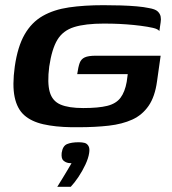

<svg xmlns="http://www.w3.org/2000/svg" viewBox="-20 -485 662 741"><path d="M256 6Q193 5 147 -5.5Q101 -16 73.5 -40.5Q46 -65 36.5 -110.5Q27 -156 37 -228Q48 -305 75 -352Q102 -399 145 -423.5Q188 -448 246.5 -456.5Q305 -465 379 -465Q414 -465 447 -464Q480 -463 508 -460.5Q536 -458 554 -454Q579 -450 588.5 -441Q598 -432 600 -421Q602 -410 600 -399L595 -365Q590 -373 570 -377.5Q550 -382 523 -385.5Q496 -389 468 -391Q440 -393 417 -393.5Q394 -394 382 -394Q309 -394 266 -380.5Q223 -367 201.5 -331.5Q180 -296 170 -228Q162 -165 172 -130Q182 -95 213.5 -81.5Q245 -68 301 -68Q360 -68 394 -76.5Q428 -85 445 -107.5Q462 -130 469 -169Q471 -180 471.5 -187.5Q472 -195 473 -199H278Q282 -227 287.5 -242Q293 -257 307 -263.5Q321 -270 350 -270H600L586 -171Q578 -112 553.5 -76.5Q529 -41 490.5 -23.5Q452 -6 400 0Q348 6 283 6Q276 6 269.5 6Q263 6 256 6ZM201 236Q213 217 222 202Q231 187 239.5 173Q248 159 256 145Q254 145 250.5 144.5Q247 144 244 144Q233 142 224.5 134.5Q216 127 218 105Q222 78 239 71Q256 64 284 64Q297 64 306.5 66.5Q316 69 321.5 78.5Q327 88 324 106Q321 126 309.5 150.5Q298 175 283 197.5Q268 220 253 236Z"/></svg>

Font: Genos SemiBold
Style: Italic
Weight: 600
Italic angle: -8°
Version: Version 1.010